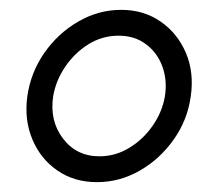

<svg xmlns="http://www.w3.org/2000/svg" viewBox="-20 -735 432 390"><path d="M177 -365Q131 -365 96.8 -388.5Q62.5 -412 45.8 -451.8Q29 -491.5 35.5 -539.5Q42.5 -588 70.2 -627.8Q98 -667.5 139 -691.2Q180 -715 226 -715Q272 -715 306.2 -691.2Q340.5 -667.5 357.5 -627.8Q374.5 -588 367.5 -539.5Q361 -491.5 333 -451.8Q305 -412 264 -388.5Q223 -365 177 -365ZM88 -539.5Q80.5 -489.5 108 -453.5Q135.5 -417.5 182 -417.5Q214.5 -417.5 242.8 -434.8Q271 -452 290.2 -479.8Q309.5 -507.5 315 -539.5Q320 -572 309.8 -600Q299.5 -628 276.5 -645.2Q253.5 -662.5 221 -662.5Q187.5 -662.5 159.5 -645Q131.5 -627.5 112.5 -599.5Q93.5 -571.5 88 -539.5Z"/></svg>

Font: Urbanist Medium
Style: Italic
Weight: 500
Italic angle: -8°
Designer: Corey Hu
Foundry: Corey Hu
Version: Version 1.330; ttfautohint (v1.8.4.7-5d5b)